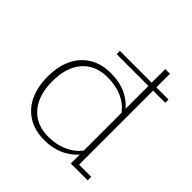

<svg xmlns="http://www.w3.org/2000/svg" viewBox="-163 -705 838 838"><g transform="rotate(45 256.0 -286.5)"><path d="M233 10Q174 10 132 -16Q90 -42 68.5 -88.5Q47 -135 47 -197Q47 -259 68.5 -305Q90 -351 132 -377Q174 -403 233 -403Q286 -403 329 -383Q363 -366 387 -338V-479H191V-499H387V-583H416V-499H491V-479H416V-22H491V0H387V-55Q363 -28 329 -11Q286 10 233 10ZM76 -197Q76 -111 118 -62Q160 -13 235 -13Q287 -13 328 -33Q365 -50 387 -80V-313Q365 -344 328 -361Q287 -380 235 -380Q160 -380 118 -331.5Q76 -283 76 -197Z"/></g></svg>

Font: Rokkitt SemiBold Thin
Style: Regular
Weight: 250
Version: Version 3.103